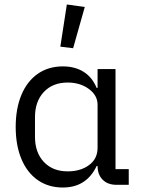

<svg xmlns="http://www.w3.org/2000/svg" viewBox="-20 -824 640 856"><path d="M554 0H500Q460 0 437.5 -23Q415 -46 415 -84H411Q388 -36 350.5 -12Q313 12 260 12Q196 12 148.5 -21Q101 -54 75.5 -115Q50 -176 50 -258Q50 -340 75.5 -401Q101 -462 148.5 -495Q196 -528 260 -528Q314 -528 352.5 -504Q391 -480 411 -432H415V-516H495V-70H554ZM415 -165V-357Q415 -399 376 -427.5Q337 -456 282 -456Q215 -456 175.5 -414Q136 -372 136 -302V-214Q136 -144 175.5 -102Q215 -60 282 -60Q339 -60 377 -88Q415 -116 415 -165ZM249 -616 278 -804 358 -793 306 -609Z"/></svg>

Font: iA Writer Duo V
Style: Regular
Weight: 400
Designer: Mike Abbink, Paul van der Laan, Pieter van Rosmalen, Oliver Reichenstein
Foundry: Information Architects Inc.
Version: Version 2.000